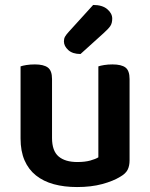

<svg xmlns="http://www.w3.org/2000/svg" viewBox="-20 -740 606 775"><path d="M503 -93Q503 -70 495 -54.5Q487 -39 466 -27Q437 -9 392.5 3Q348 15 291 15Q239 15 197 3.5Q155 -8 125 -32Q95 -56 79 -93Q63 -130 63 -181V-472Q71 -475 86.5 -477.5Q102 -480 121 -480Q156 -480 173 -467.5Q190 -455 190 -421V-183Q190 -131 216.5 -108.5Q243 -86 292 -86Q323 -86 344.5 -92Q366 -98 377 -105V-472Q385 -475 400.5 -477.5Q416 -480 434 -480Q470 -480 486.5 -467.5Q503 -455 503 -421ZM356 -720Q393 -720 413 -703Q433 -686 433 -665Q433 -646 425 -634.5Q417 -623 398 -606L305 -522Q273 -522 255.5 -538Q238 -554 238 -573Q238 -584 242.5 -592Q247 -600 257 -611Z"/></svg>

Font: Baloo Paaji 2 SemiBold
Style: Regular
Weight: 600
Designer: Shuchita Grover, Noopur Datye and Ek Type
Foundry: Ek Type
Version: Version 1.640;hotconv 1.0.111;makeotfexe 2.5.65597; ttfautoh